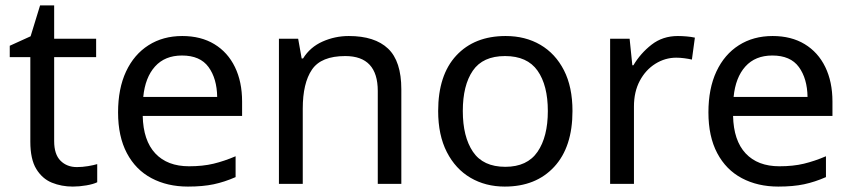

<svg xmlns="http://www.w3.org/2000/svg" viewBox="-20 -679 3145 709"><path d="M264 -62Q284 -62 305 -65.5Q326 -69 339 -73V-6Q325 1 299 5.5Q273 10 249 10Q207 10 171.5 -4.5Q136 -19 114 -55Q92 -91 92 -156V-468H16V-510L93 -545L128 -659H180V-536H335V-468H180V-158Q180 -109 203.5 -85.5Q227 -62 264 -62Z M653 -546Q722 -546 771.5 -516Q821 -486 847.5 -431.5Q874 -377 874 -304V-251H507Q509 -160 553.5 -112.5Q598 -65 678 -65Q729 -65 768.5 -74.5Q808 -84 850 -102V-25Q809 -7 769 1.5Q729 10 674 10Q598 10 539.5 -21Q481 -52 448.5 -113.5Q416 -175 416 -264Q416 -352 445.5 -415Q475 -478 528.5 -512Q582 -546 653 -546ZM652 -474Q589 -474 552.5 -433.5Q516 -393 509 -321H782Q781 -389 750 -431.5Q719 -474 652 -474Z M1268 -546Q1364 -546 1413 -499.5Q1462 -453 1462 -349V0H1375V-343Q1375 -472 1255 -472Q1166 -472 1132 -422Q1098 -372 1098 -278V0H1010V-536H1081L1094 -463H1099Q1125 -505 1171 -525.5Q1217 -546 1268 -546Z M2094 -269Q2094 -136 2026.5 -63Q1959 10 1844 10Q1773 10 1717.5 -22.5Q1662 -55 1630 -117.5Q1598 -180 1598 -269Q1598 -402 1665 -474Q1732 -546 1847 -546Q1920 -546 1975.5 -513.5Q2031 -481 2062.5 -419.5Q2094 -358 2094 -269ZM1689 -269Q1689 -174 1726.5 -118.5Q1764 -63 1846 -63Q1927 -63 1965 -118.5Q2003 -174 2003 -269Q2003 -364 1965 -418Q1927 -472 1845 -472Q1763 -472 1726 -418Q1689 -364 1689 -269Z M2483 -546Q2498 -546 2515.5 -544.5Q2533 -543 2546 -540L2535 -459Q2522 -462 2506.5 -464Q2491 -466 2477 -466Q2436 -466 2400 -443.5Q2364 -421 2342.5 -380.5Q2321 -340 2321 -286V0H2233V-536H2305L2315 -438H2319Q2345 -482 2386 -514Q2427 -546 2483 -546Z M2833 -546Q2902 -546 2951.5 -516Q3001 -486 3027.5 -431.5Q3054 -377 3054 -304V-251H2687Q2689 -160 2733.5 -112.5Q2778 -65 2858 -65Q2909 -65 2948.5 -74.5Q2988 -84 3030 -102V-25Q2989 -7 2949 1.5Q2909 10 2854 10Q2778 10 2719.5 -21Q2661 -52 2628.5 -113.5Q2596 -175 2596 -264Q2596 -352 2625.5 -415Q2655 -478 2708.5 -512Q2762 -546 2833 -546ZM2832 -474Q2769 -474 2732.5 -433.5Q2696 -393 2689 -321H2962Q2961 -389 2930 -431.5Q2899 -474 2832 -474Z"/></svg>

Font: Noto Sans Thai Looped
Style: Regular
Weight: 400
Designer: Sasikarn Vongin, Ben Mitchell
Foundry: The Fontpad Ltd
Version: Version 1.001; ttfautohint (v1.8.4.7-5d5b)